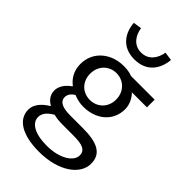

<svg xmlns="http://www.w3.org/2000/svg" viewBox="-319 -965 1338 1338"><g transform="rotate(45 350.0 -296.0)"><path d="M176 -843C182 -755 233 -665 358 -665C484 -665 535 -755 542 -843L479 -852C470 -793 433 -732 358 -732C283 -732 246 -793 238 -852ZM83 104C83 203 180 260 344 260C537 260 660 168 660 62C660 -34 590 -73 444 -73H318C244 -73 201 -92 201 -137C201 -162 217 -184 244 -200C277 -187 310 -180 339 -180C461 -180 559 -253 559 -375C559 -423 535 -464 509 -491H657V-567H424C399 -577 371 -581 339 -581C218 -581 115 -502 115 -377C115 -309 147 -261 186 -232V-227C143 -198 117 -157 117 -119C117 -72 145 -43 175 -26V-22C116 13 83 58 83 104ZM467 -377C467 -298 409 -246 339 -246C268 -246 211 -298 211 -377C211 -457 268 -510 339 -510C409 -510 467 -457 467 -377ZM563 77C563 135 481 192 352 192C232 192 168 151 168 93C168 61 187 30 239 0C263 7 292 10 326 10H434C519 10 563 25 563 77Z"/></g></svg>

Font: Kawkab Mono Light
Style: Bold
Weight: 400
Monospace: yes
Designer: Abdullah Arif
Foundry: Abdullah Arif
Version: Version 1.000;PS 000.500;hotconv 1.0.88;makeotf.lib2.5.64775